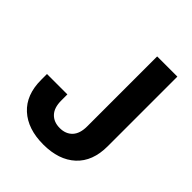

<svg xmlns="http://www.w3.org/2000/svg" viewBox="-203 -855 991 991"><g transform="rotate(45 292.0 -359.5)"><path d="M276.9 9.8Q163.6 9.8 98.4 -49.6Q33.2 -108.9 33.2 -218.8V-261.2H182.1V-216.3Q182.1 -164.1 207.8 -137.2Q233.4 -110.4 276.9 -110.4Q320.3 -110.4 345.7 -137.2Q371.1 -164.1 371.1 -216.8V-727.5H518.6V-219.2Q518.6 -108.9 454.1 -49.6Q389.6 9.8 276.9 9.8Z"/></g></svg>

Font: Inter
Style: Bold
Weight: 700
Designer: Rasmus Andersson
Foundry: rsms
Version: Version 4.001;git-9221beed3